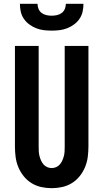

<svg xmlns="http://www.w3.org/2000/svg" viewBox="-20 -975 540 1003"><path d="M250 8Q222 8 195 2Q168 -4 144.5 -18.5Q121 -33 103.5 -55Q86 -77 75.5 -102.5Q65 -128 61.5 -155.5Q58 -183 58 -210V-735H182V-210Q182 -198 182.5 -185.5Q183 -173 186 -161Q189 -149 194 -137.5Q199 -126 207 -116.5Q215 -107 226.5 -102Q238 -97 250 -97Q262 -97 273.5 -102Q285 -107 293 -116.5Q301 -126 306 -137.5Q311 -149 314 -161Q317 -173 317.5 -185.5Q318 -198 318 -210V-735H442V-210Q442 -183 438.5 -155.5Q435 -128 424.5 -102.5Q414 -77 396.5 -55Q379 -33 355.5 -18.5Q332 -4 305 2Q278 8 250 8ZM250 -815Q229 -815 208.5 -817.5Q188 -820 169 -827.5Q150 -835 133 -847.5Q116 -860 104.5 -877Q93 -894 88.5 -914Q84 -934 84 -955H176Q176 -941 181.5 -928Q187 -915 198 -907Q209 -899 222.5 -896Q236 -893 250 -893Q264 -893 277.5 -896Q291 -899 302 -907Q313 -915 318.5 -928Q324 -941 324 -955H416Q416 -934 411.5 -914Q407 -894 395.5 -877Q384 -860 367 -847.5Q350 -835 331 -827.5Q312 -820 291.5 -817.5Q271 -815 250 -815Z"/></svg>

Font: Iosevka Curly Extrabold
Style: Regular
Weight: 800
Monospace: yes
Designer: Belleve Invis
Foundry: Belleve Invis
Version: Version 22.1.2; ttfautohint (v1.8.4)